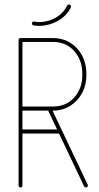

<svg xmlns="http://www.w3.org/2000/svg" viewBox="-20 -827 435 847"><path d="M79 -9Q79 -5 77 -2.5Q75 0 71 0Q67 0 64.5 -2.5Q62 -5 62 -9V-651Q62 -659 71 -659H213Q257 -659 290.5 -638Q324 -617 342.5 -581.5Q361 -546 361 -503V-494Q361 -452 342.5 -417Q324 -382 290.5 -360.5Q257 -339 213 -339H74Q70 -339 67.5 -341.5Q65 -344 65 -348Q65 -352 67.5 -354.5Q70 -357 74 -357H213Q272 -357 307.5 -397Q343 -437 343 -494V-503Q343 -561 307.5 -601.5Q272 -642 213 -642H79ZM191 -342Q190 -342 190 -345Q190 -348 192.5 -351Q195 -354 199 -354Q204 -354 207 -349L367 -12Q368 -11 368 -9Q368 -6 365.5 -3Q363 0 359 0Q354 0 351 -5ZM243 -256Q247 -256 249.5 -253.5Q252 -251 252 -247Q252 -243 249.5 -240.5Q247 -238 243 -238H77Q73 -238 70.5 -240.5Q68 -243 68 -247Q68 -251 70.5 -253.5Q73 -256 77 -256ZM276 -802Q278 -805 280.5 -806.5Q283 -808 286 -807Q290 -806 292 -803Q294 -800 293 -796Q293 -796 293 -795.5Q293 -795 293 -795Q276 -761 246 -741.5Q216 -722 184 -716Q152 -710 128 -715Q124 -716 122 -719Q120 -722 121 -725Q122 -729 124.5 -731Q127 -733 131 -732Q153 -727 181.5 -732.5Q210 -738 235.5 -755Q261 -772 276 -802Z"/></svg>

Font: Libertine-Super Thin
Style: Regular
Weight: 100
Designer: Bastien Sozeau
Foundry: NBR — Bastien Sozeau
Version: Version 2.003;gftools[0.9.33]